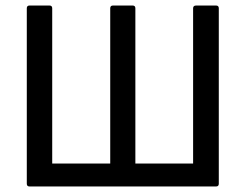

<svg xmlns="http://www.w3.org/2000/svg" viewBox="-20 -675 888 695"><path d="M87 0Q77 0 77 -10V-645Q77 -655 87 -655H159Q169 -655 169 -645V-83H379V-645Q379 -655 389 -655H460Q470 -655 470 -645V-83H679V-645Q679 -655 690 -655H762Q772 -655 772 -645V-10Q772 0 762 0Z"/></svg>

Font: Sofia Sans Semi Condensed Medium
Style: Regular
Weight: 500
Designer: Botio Nikoltchev, Ani Petrova
Foundry: lettersoup
Version: Version 4.100